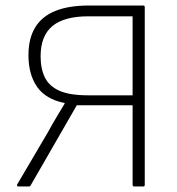

<svg xmlns="http://www.w3.org/2000/svg" viewBox="-20 -675 641 695"><path d="M47 0Q43 0 42 -2Q41 -4 42 -7L155 -199Q169 -225 184 -250Q199 -275 214 -300V-302Q145 -316 114 -361Q83 -406 83 -475Q83 -536 107.5 -576Q132 -616 180.5 -635.5Q229 -655 301 -655H498Q504 -655 504 -649V-6Q504 0 498 0H466Q460 0 460 -6V-294H258L91 -4Q89 0 85 0ZM298 -330H460V-616H301Q212 -616 169.5 -580.5Q127 -545 127 -471Q127 -426 142.5 -394.5Q158 -363 195 -346.5Q232 -330 298 -330Z"/></svg>

Font: Sofia Sans ExtraLight
Style: Regular
Weight: 250
Version: Version 4.100-B